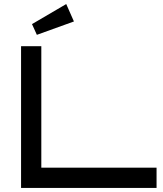

<svg xmlns="http://www.w3.org/2000/svg" viewBox="-20 -928 803 948"><path d="M753 0H84V-700H184V-100H753ZM345 -822 162 -756 138 -809 307 -908Z"/></svg>

Font: Bruno Ace
Style: Regular
Weight: 400
Version: Version 1.100; ttfautohint (v1.8.4.7-5d5b);gftools[0.9.27]